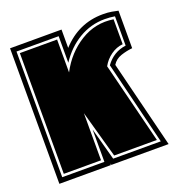

<svg xmlns="http://www.w3.org/2000/svg" viewBox="-98 -578 611 659"><g transform="rotate(-20 207.5 -248.0)"><path d="M9 0V-495H197V-428Q259 -496 348 -496Q367 -496 380.5 -493.5Q394 -491 403 -489V-352Q382 -350 361 -343Q340 -336 329 -318L408 0H199L197 -6V0ZM26 -18H180V-136L212 -18H386L311 -323Q339 -362 385 -368V-475Q367 -478 348 -478Q297 -478 253.5 -452Q210 -426 180 -380V-477H26ZM35 -27V-468H171V-348Q203 -409 258 -443Q313 -477 377 -467V-376Q354 -374 333.5 -359.5Q313 -345 301 -323L375 -27H219L171 -199V-27Z"/></g></svg>

Font: Alumni Sans Collegiate One SC
Style: Regular
Weight: 400
Designer: Robert E. Leuschke
Foundry: Robert E. Leuschke
Version: Version 1.100